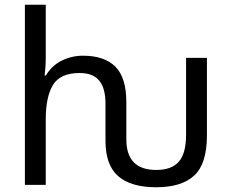

<svg xmlns="http://www.w3.org/2000/svg" viewBox="-20 -780 974 810"><path d="M639 10Q533 10 479 -36.5Q425 -83 425 -186V-343Q425 -408 398.5 -440Q372 -472 316 -472Q234 -472 203.5 -421.5Q173 -371 173 -277V0H85V-760H173V-537Q173 -497 168 -462H174Q198 -503 240 -524Q282 -545 330 -545Q421 -545 467 -498.5Q513 -452 513 -349V-192Q513 -63 639 -63Q704 -63 734.5 -98Q765 -133 765 -212V-536H853V-209Q853 -89 799.5 -39.5Q746 10 639 10Z"/></svg>

Font: Noto IKEA Simplified Chinese
Style: Regular
Weight: 400
Designer: Monotype Design Team
Foundry: Monotype Imaging Inc.
Version: Version 1.100